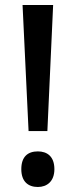

<svg xmlns="http://www.w3.org/2000/svg" viewBox="-20 -734 302 766"><path d="M169 -211 192 -714H70L94 -211ZM65 -59C65 -10 92 12 131 12C167 12 197 -10 197 -59C197 -110 168 -130 131 -130C91 -130 65 -109 65 -59Z"/></svg>

Font: Noto Sans SemiCondensed Medium
Style: Regular
Weight: 500
Width: 4
Designer: Monotype Design Team
Foundry: Monotype Imaging Inc.
Version: Version 2.013